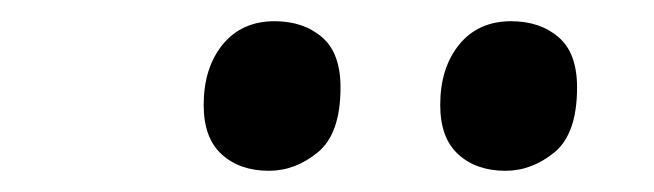

<svg xmlns="http://www.w3.org/2000/svg" viewBox="-20 -783 617 181"><path d="M456.5 -622Q429 -622 412 -637.5Q395 -653 395 -684Q395 -719 412.9 -741Q430.9 -763 461.8 -763Q489 -763 506.5 -748Q524 -733.1 524 -700.6Q524 -657 502.8 -639.5Q481.5 -622 456.5 -622ZM233.5 -622Q206 -622 189 -637.5Q172 -653 172 -684Q172 -719 189.9 -741Q207.9 -763 238.8 -763Q266 -763 283.5 -748Q301 -733.1 301 -700.6Q301 -657 279.7 -639.5Q258.5 -622 233.5 -622Z"/></svg>

Font: Noto Serif
Style: Italic
Weight: 400
Italic angle: -12°
Designer: Monotype Design Team
Foundry: Monotype Imaging Inc.
Version: Version 2.013